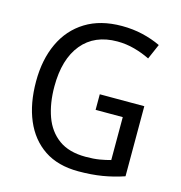

<svg xmlns="http://www.w3.org/2000/svg" viewBox="-108 -822 877 929"><g transform="rotate(15 330.5 -357.0)"><path d="M371 -377H594V-26Q541 -8 486.5 1Q432 10 367 10Q264 10 195.5 -36Q127 -82 92 -164.5Q57 -247 57 -358Q57 -467 95.5 -549.5Q134 -632 208.5 -678Q283 -724 390 -724Q445 -724 494 -712.5Q543 -701 585 -681L552 -605Q516 -623 474 -634.5Q432 -646 388 -646Q274 -646 211.5 -570Q149 -494 149 -357Q149 -273 172.5 -207.5Q196 -142 247.5 -104.5Q299 -67 383 -67Q423 -67 452.5 -72Q482 -77 507 -84V-299H371Z"/></g></svg>

Font: Noto Sans Tamil SemiCondensed
Style: Regular
Weight: 400
Width: 4
Designer: Jelle Bosma - Monotype Design Team
Foundry: Monotype Imaging Inc.
Version: Version 2.004; ttfautohint (v1.8.4.7-5d5b)